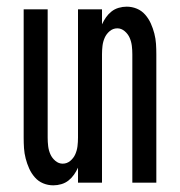

<svg xmlns="http://www.w3.org/2000/svg" viewBox="-20 -548 540 576"><path d="M140 8Q124 8 109.5 2Q95 -4 84.5 -16Q74 -28 67.5 -42.5Q61 -57 57 -72.5Q53 -88 52 -103.5Q51 -119 51 -135V-520H123V-135Q123 -122 124.5 -109.5Q126 -97 131 -85.5Q136 -74 146 -65.5Q156 -57 168 -57Q181 -57 191 -65.5Q201 -74 206 -85.5Q211 -97 212.5 -109.5Q214 -122 214 -135V-520H286V-475Q291 -486 298 -496Q305 -506 314.5 -513.5Q324 -521 336 -524.5Q348 -528 360 -528Q376 -528 390.5 -522Q405 -516 415.5 -504Q426 -492 432.5 -477.5Q439 -463 443 -447.5Q447 -432 448 -416.5Q449 -401 449 -385V0H377V-385Q377 -398 375.5 -410.5Q374 -423 369 -434.5Q364 -446 354 -454.5Q344 -463 332 -463Q319 -463 309 -454.5Q299 -446 294 -434.5Q289 -423 287.5 -410.5Q286 -398 286 -385V0H214V-45Q209 -34 202 -24Q195 -14 185.5 -6.5Q176 1 164 4.5Q152 8 140 8Z"/></svg>

Font: Iosevka Fixed
Style: Regular
Weight: 400
Monospace: yes
Designer: Belleve Invis
Foundry: Belleve Invis
Version: Version 33.2.4